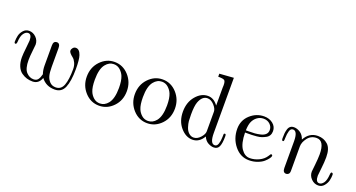

<svg xmlns="http://www.w3.org/2000/svg" viewBox="-44 -1277 3472 1871"><g transform="rotate(20 1692.0 -341.5)"><path d="M15.1 -295.9Q15.1 -326.7 22 -357.4Q28.8 -388.2 52.5 -415Q76.2 -441.9 111.8 -441.9Q152.8 -441.9 184.3 -410.9Q215.8 -379.9 215.8 -335.9Q215.8 -329.1 209 -270Q202.1 -210.9 202.1 -172.9Q202.1 -84 235.1 -48.1Q268.1 -12.2 311 -12.2Q341.8 -12.2 356.9 -32.7Q372.1 -53.2 380.9 -89.8Q367.2 -127.4 367.2 -176.8Q367.2 -178.2 367.2 -180.2V-383.8Q367.2 -429.7 402.3 -429.7Q402.3 -429.7 402.3 -430.2Q437 -430.2 437 -381.8V-186Q437 -128.9 445.8 -95.2Q454.6 -62 478.3 -37.1Q502 -12.2 541 -12.2Q597.2 -12.2 619.1 -71Q641.1 -129.9 641.1 -236.8Q641.1 -273.9 627.4 -302.5Q613.8 -331.1 597.4 -343.5Q581.1 -356 567.6 -370.4Q554.2 -384.8 554.2 -398.9Q554.2 -414.1 566.2 -428Q578.1 -441.9 596.2 -441.9Q633.3 -441.9 651.9 -387.2Q666 -347.2 666 -245.1Q666 -121.1 637.9 -54.9Q609.9 11.2 538.1 11.2Q448.2 11.2 397 -57.1Q373 10.7 309.1 11.2Q276.9 11.2 248.5 2.7Q220.2 -5.9 192.6 -25.4Q165 -44.9 148.4 -84Q131.8 -123 131.8 -175.8Q131.8 -210 139.4 -274.4Q147 -338.9 147 -354Q147 -418.9 108.9 -418.9Q85 -418.9 64.5 -390.9Q43.9 -362.8 41 -301.8Q39.1 -277.8 27.8 -277.8Q15.1 -277.8 15.1 -295.9Z M790.5 -214.8Q790.5 -312 852.5 -377Q914.6 -441.9 998.5 -441.9Q1085.4 -441.9 1146 -375Q1206.5 -308.1 1206.5 -214.8Q1206.5 -117.7 1144.5 -53.2Q1082.5 11.2 998.5 11.2Q911.6 11.2 851.1 -55.4Q790.5 -122.1 790.5 -214.8ZM874.5 -213.9Q874.5 -134.8 892.6 -92.8Q905.8 -60.5 933.1 -36.4Q960.4 -12.2 998.5 -12.2Q1047.4 -12.2 1082.5 -55.2Q1123.5 -106 1123.5 -217.8Q1123.5 -293 1105.5 -336.9Q1092.3 -369.1 1064.5 -394Q1036.6 -418.9 998.5 -418.9Q949.7 -418.9 914.6 -375Q874.5 -325.7 874.5 -213.9Z M1289.1 -214.8Q1289.1 -312 1351.1 -377Q1413.1 -441.9 1497.1 -441.9Q1584 -441.9 1644.5 -375Q1705.1 -308.1 1705.1 -214.8Q1705.1 -117.7 1643.1 -53.2Q1581.1 11.2 1497.1 11.2Q1410.2 11.2 1349.6 -55.4Q1289.1 -122.1 1289.1 -214.8ZM1373 -213.9Q1373 -134.8 1391.1 -92.8Q1404.3 -60.5 1431.6 -36.4Q1459 -12.2 1497.1 -12.2Q1545.9 -12.2 1581.1 -55.2Q1622.1 -106 1622.1 -217.8Q1622.1 -293 1604 -336.9Q1590.8 -369.1 1563 -394Q1535.2 -418.9 1497.1 -418.9Q1448.2 -418.9 1413.1 -375Q1373 -325.7 1373 -213.9Z M1966.8 -441.9Q2027.8 -441.9 2071.8 -380.9V-565.9Q2071.8 -569.8 2072.3 -577.9Q2072.8 -585.9 2072.8 -589.8Q2072.8 -631.8 2059.3 -641.8Q2045.9 -651.9 1994.6 -651.9V-683.1L2141.6 -693.8V-121.1Q2141.6 -12.2 2189.9 -12.2Q2213.9 -12.2 2223.9 -42Q2233.9 -71.8 2234.4 -107.4Q2234.9 -143.1 2235.8 -146Q2238.8 -150.9 2244.9 -151.9Q2251 -152.8 2254.9 -147.9Q2257.8 -145 2257.8 -126Q2257.8 -57.1 2242.7 -22.9Q2227.5 11.2 2188 11.2Q2160.2 11.2 2128.9 -5.9Q2097.7 -22.9 2080.6 -63Q2037.6 11.2 1966.8 11.2Q1897.9 11.2 1842.8 -53Q1787.6 -117.2 1787.6 -215.1Q1787.6 -313 1842.3 -377.4Q1897 -441.9 1966.8 -441.9ZM1871.6 -215.8Q1871.6 -172.9 1873.8 -147.5Q1876 -122.1 1887 -87.6Q1897.9 -53.2 1919.9 -33.2Q1942.9 -12.2 1969.7 -12.2Q2007.8 -12.2 2039.8 -47.6Q2071.8 -83 2071.8 -112.8V-316.9Q2071.8 -347.7 2039.3 -383.3Q2006.8 -418.9 1969.7 -418.9Q1914.6 -418.9 1886.7 -344.2Q1871.6 -302.7 1871.6 -215.8Z M2342.3 -238.8Q2342.3 -327.6 2405.3 -384.8Q2468.3 -441.9 2549.3 -441.9Q2603.5 -441.9 2640.9 -411.9Q2678.2 -381.8 2678.2 -335Q2678.2 -310.1 2667.7 -291.5Q2657.2 -272.9 2636.7 -262Q2616.2 -251 2596.4 -243.9Q2576.7 -236.8 2546.1 -233.9Q2515.6 -231 2496.1 -230.5Q2476.6 -230 2447.3 -230H2426.3Q2428.2 -117.2 2464.4 -64.9Q2501 -11.2 2553.2 -11.2Q2553.7 -11.2 2554.2 -11.2Q2601.1 -11.2 2647.7 -33.2Q2694.3 -55.2 2719.2 -94.2Q2720.2 -95.2 2724.9 -103Q2729.5 -110.8 2732.4 -114.5Q2735.4 -118.2 2739.3 -118.2Q2744.1 -119.1 2748.3 -115Q2752.4 -110.8 2752.4 -106Q2752.4 -96.2 2739.5 -78.1Q2726.6 -60.1 2703.6 -39.6Q2680.7 -19 2640.1 -3.9Q2599.6 11.2 2553.2 11.2Q2463.4 11.2 2402.8 -63.7Q2342.3 -138.7 2342.3 -238.8ZM2426.3 -252.9H2457.5Q2493.7 -252.9 2519.5 -254.9Q2545.4 -256.8 2577.4 -264.4Q2609.4 -272 2627 -289.6Q2644.5 -307.1 2644.5 -335Q2644.5 -369.1 2618.4 -394Q2592.3 -418.9 2551.3 -418.9Q2514.2 -418.9 2484.9 -397Q2455.6 -375 2441.4 -340.8Q2428.2 -310.1 2426.3 -252.9Z M2788.6 -303.2Q2788.6 -333 2790.5 -353.5Q2792.5 -374 2799.1 -396.5Q2805.7 -418.9 2820.6 -430.4Q2835.4 -441.9 2858.4 -441.9Q2890.6 -441.9 2923.1 -420.9Q2955.6 -399.9 2970.2 -355Q3017.1 -441.9 3106.4 -441.9Q3167.5 -441.9 3210 -403.6Q3252.4 -365.2 3252.4 -273.9Q3252.4 -223.1 3244.4 -156Q3236.3 -88.9 3236.3 -78.1Q3236.3 -12.2 3274.4 -12.2Q3298.3 -12.2 3318.4 -39.6Q3338.4 -66.9 3342.3 -127.9Q3344.2 -152.8 3354.5 -152.8Q3357.4 -152.8 3362.3 -149.9Q3368.2 -146 3368.7 -134.8Q3368.7 -105 3361.6 -75Q3354.5 -44.9 3331.1 -16.8Q3307.6 11.2 3271.5 11.2Q3229.5 11.2 3198.5 -20.3Q3167.5 -51.8 3167.5 -94.2Q3167.5 -97.2 3175 -166Q3182.6 -234.9 3182.6 -277.8Q3182.6 -418.9 3101.6 -418.9Q3043.5 -418.9 3009 -374Q2974.6 -329.1 2974.6 -285.2V-32.2Q2974.6 -7.3 2963.1 2Q2951.7 11.2 2939.5 11.2Q2904.3 11.2 2904.3 -37.1V-312Q2904.3 -418 2856.4 -418Q2831.5 -418 2822.5 -386.5Q2813.5 -355 2813 -319.6Q2812.5 -284.2 2808.6 -280.8Q2803.7 -277.8 2800.3 -277.8Q2788.6 -278.3 2788.6 -303.2Z"/></g></svg>

Font: CMU Serif Upright Italic
Style: UprightItalic
Weight: 500
Version: Version 0.7.0